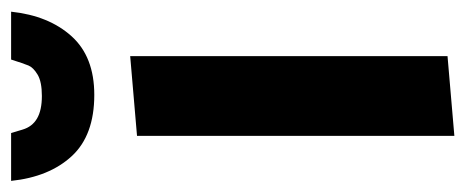

<svg xmlns="http://www.w3.org/2000/svg" viewBox="-278 -552 818 337"><g transform="rotate(-90 130.5 -383.0)"><path d="M61 6V-551L201 -563V-6ZM-18 -772H66Q67 -769 72 -752Q77 -735 91.5 -726.5Q106 -718 131 -718Q156 -718 168.5 -725.5Q181 -733 184.5 -741.5Q188 -750 195 -772H279Q272 -706 236 -666Q200 -626 133 -626Q62 -626 25.5 -665.5Q-11 -705 -18 -772Z"/></g></svg>

Font: Francois One
Style: Regular
Weight: 400
Designer: Vernon Adams
Foundry: Vernon Adams
Version: Version 2.000